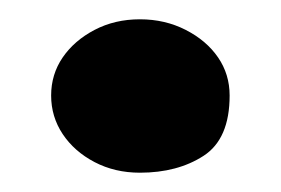

<svg xmlns="http://www.w3.org/2000/svg" viewBox="-20 -177 291 199"><path d="M125 2Q99 2 78 -9Q57 -20 45 -38Q33 -56 33 -78Q33 -100 45 -117.5Q57 -135 78 -146Q99 -157 125 -157Q151 -157 172.5 -146Q194 -135 206 -117.5Q218 -100 218 -78Q218 -33 191 -15.5Q164 2 125 2Z"/></svg>

Font: Sour Gummy Black ExtraBold
Style: Regular
Weight: 800
Version: Version 1.000